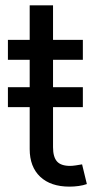

<svg xmlns="http://www.w3.org/2000/svg" viewBox="-20 -696 367 723"><path d="M292 -367.7V-292.5H179.7V-141.6Q179.7 -105 194.6 -88.1Q209.5 -71.3 244.1 -71.3Q252.4 -71.3 265.4 -73.2Q278.3 -75.2 289.1 -77.1L307.1 -2.9Q293.5 2 276.1 4.4Q258.8 6.8 241.7 6.8Q170.9 6.8 131.3 -30.5Q91.8 -67.9 91.8 -134.8V-292.5H9.8V-367.7H91.8V-470.7H9.8V-545.9H91.8V-675.8H179.7V-545.9H292V-470.7H179.7V-367.7Z"/></svg>

Font: Inter
Style: Regular
Weight: 400
Designer: Rasmus Andersson
Foundry: rsms
Version: Version 4.001;git-9221beed3